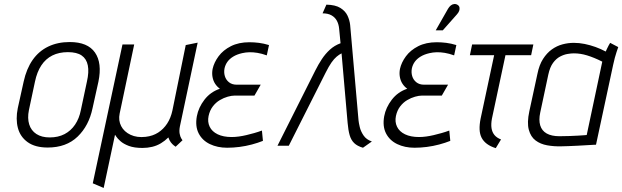

<svg xmlns="http://www.w3.org/2000/svg" viewBox="-20 -720 3079 950"><path d="M438 -185 467 -316Q486 -408 450 -460Q414 -512 325 -512Q265 -512 218.5 -489.5Q172 -467 141.5 -423.5Q111 -380 97 -316L68 -185Q57 -131 68.5 -87Q80 -43 117 -16.5Q154 10 216 10Q308 10 364 -44Q420 -98 438 -185ZM410 -316 380 -175Q372 -134 351.5 -103.5Q331 -73 299.5 -56.5Q268 -40 226 -40Q186 -40 160 -57Q134 -74 124.5 -104.5Q115 -135 123 -175L153 -316Q163 -364 184.5 -396.5Q206 -429 239 -445.5Q272 -462 316 -462Q360 -462 384 -445.5Q408 -429 414.5 -396.5Q421 -364 410 -316Z M870 -94 958 -509 899 -497 833 -173Q825 -136 807 -108.5Q789 -81 762.5 -64Q736 -47 701 -43Q658 -38 626 -53Q594 -68 579.5 -96Q565 -124 572 -158L644 -500H586L439 187L493 210L549 -53Q549 -54 555 -44.5Q561 -35 576 -21.5Q591 -8 617.5 2Q644 12 685 12Q710 12 733 6.5Q756 1 776 -11Q796 -23 813 -40Q818 -25 825.5 -15.5Q833 -6 839.5 -1Q846 4 849 6L883 -26Q882 -27 877 -35Q872 -43 869 -58Q866 -73 870 -94Z M1300 -446 1311 -497Q1285 -505 1261 -508Q1237 -511 1214 -511Q1161 -511 1122.5 -491.5Q1084 -472 1061.5 -441.5Q1039 -411 1032 -379Q1028 -358 1031.5 -339Q1035 -320 1044.5 -305.5Q1054 -291 1068 -281Q1021 -265 991.5 -226.5Q962 -188 954 -145Q945 -95 963 -60Q981 -25 1018.5 -7Q1056 11 1104 11Q1134 11 1165 7Q1196 3 1226 -5Q1256 -13 1281 -23L1276 -74Q1257 -67 1237.5 -61.5Q1218 -56 1199 -51.5Q1180 -47 1161.5 -44.5Q1143 -42 1126 -42Q1085 -42 1057 -55.5Q1029 -69 1017.5 -93Q1006 -117 1012 -146Q1018 -174 1033 -193.5Q1048 -213 1067.5 -224.5Q1087 -236 1106.5 -241.5Q1126 -247 1140 -247H1239L1270 -301H1151Q1128 -301 1113 -313Q1098 -325 1092.5 -343.5Q1087 -362 1091 -382Q1095 -400 1105.5 -414.5Q1116 -429 1134 -440Q1152 -451 1178 -457Q1195 -461 1213.5 -461.5Q1232 -462 1253.5 -458.5Q1275 -455 1300 -446Z M1754 -124 1716 -557Q1715 -573 1712.5 -596.5Q1710 -620 1699.5 -642.5Q1689 -665 1664.5 -680.5Q1640 -696 1595 -697L1576 -654Q1603 -654 1620.5 -644Q1638 -634 1647 -617Q1656 -600 1658 -578L1665 -506Q1635 -495 1612.5 -474.5Q1590 -454 1572.5 -427.5Q1555 -401 1540 -371L1353 1H1409L1591 -360Q1607 -392 1620 -410.5Q1633 -429 1645.5 -439.5Q1658 -450 1670 -456L1700 -112Q1703 -76 1710 -51.5Q1717 -27 1732.5 -12Q1748 3 1776 11L1820 -20Q1793 -29 1779 -49.5Q1765 -70 1760 -91.5Q1755 -113 1754 -124Z M2227 -446 2238 -497Q2212 -505 2188 -508Q2164 -511 2141 -511Q2088 -511 2049.5 -491.5Q2011 -472 1988.5 -441.5Q1966 -411 1959 -379Q1955 -358 1958.5 -339Q1962 -320 1971.5 -305.5Q1981 -291 1995 -281Q1948 -265 1918.5 -226.5Q1889 -188 1881 -145Q1872 -95 1890 -60Q1908 -25 1945.5 -7Q1983 11 2031 11Q2061 11 2092 7Q2123 3 2153 -5Q2183 -13 2208 -23L2203 -74Q2184 -67 2164.5 -61.5Q2145 -56 2126 -51.5Q2107 -47 2088.5 -44.5Q2070 -42 2053 -42Q2012 -42 1984 -55.5Q1956 -69 1944.5 -93Q1933 -117 1939 -146Q1945 -174 1960 -193.5Q1975 -213 1994.5 -224.5Q2014 -236 2033.5 -241.5Q2053 -247 2067 -247H2166L2197 -301H2078Q2055 -301 2040 -313Q2025 -325 2019.5 -343.5Q2014 -362 2018 -382Q2022 -400 2032.5 -414.5Q2043 -429 2061 -440Q2079 -451 2105 -457Q2122 -461 2140.5 -461.5Q2159 -462 2180.5 -458.5Q2202 -455 2227 -446ZM2241 -649Q2249 -658 2252 -666.5Q2255 -675 2253.5 -683Q2252 -691 2244 -696Q2236 -701 2227 -700Q2218 -699 2210.5 -693Q2203 -687 2197 -677L2136 -570H2171Z M2414 -133 2481 -447H2608L2619 -500H2316L2305 -447H2425L2358 -133Q2352 -103 2353 -79.5Q2354 -56 2363 -38.5Q2372 -21 2389.5 -8Q2407 5 2433 13L2459 -30Q2438 -38 2426.5 -52Q2415 -66 2412 -86Q2409 -106 2414 -133Z M3039 -487 2999 -508Q2991 -495 2984 -480Q2977 -465 2977 -465Q2953 -478 2926.5 -487.5Q2900 -497 2873 -502.5Q2846 -508 2819 -508Q2791 -508 2763 -500.5Q2735 -493 2710.5 -475.5Q2686 -458 2667 -428.5Q2648 -399 2639 -354L2599 -169Q2587 -113 2596.5 -78Q2606 -43 2630 -25Q2654 -7 2687.5 -1Q2721 5 2757 4Q2771 4 2792.5 3Q2814 2 2837.5 1Q2861 0 2882 -1.5Q2903 -3 2916.5 -3.5Q2930 -4 2929 -4L3014 -400Q3022 -437 3030.5 -462Q3039 -487 3039 -487ZM2653 -163 2693 -351Q2701 -388 2716.5 -409Q2732 -430 2751 -440Q2770 -450 2788 -453Q2806 -456 2819 -456Q2836 -456 2852 -453.5Q2868 -451 2884.5 -446Q2901 -441 2919.5 -433.5Q2938 -426 2960 -415L2883 -52Q2883 -52 2872 -51Q2861 -50 2842 -49Q2823 -48 2799 -47Q2775 -46 2748 -46Q2709 -46 2685 -59.5Q2661 -73 2653 -99.5Q2645 -126 2653 -163Z"/></svg>

Font: Advent Pro
Style: Italic
Weight: 400
Italic angle: -12°
Designer: VivaRado, Andreas Kalpakidis
Foundry: VivaRado, Andreas Kalpakidis
Version: Version 3.000